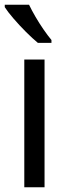

<svg xmlns="http://www.w3.org/2000/svg" viewBox="-24 -786 285 806"><path d="M163 0H78V-536H163ZM98 -766Q109 -743 125 -715.5Q141 -688 159 -662Q177 -636 192 -618V-606H135Q113 -624 85 -652Q57 -680 32.5 -708.5Q8 -737 -4 -756V-766Z"/></svg>

Font: Noto Sans Gujarati SemiCondensed
Style: Regular
Weight: 400
Width: 4
Designer: Jelle Bosma - Monotype Design Team, Universal Thirst
Foundry: Monotype Imaging Inc.
Version: Version 2.106; ttfautohint (v1.8.4.7-5d5b)